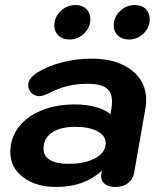

<svg xmlns="http://www.w3.org/2000/svg" viewBox="-20 -733 633 763"><path d="M21 -129Q21 -184 53.5 -227Q86 -270 144.5 -294Q203 -318 278 -318Q323 -318 360 -308Q397 -298 419 -279L423 -303Q425 -313 425 -330Q425 -367 402 -383.5Q379 -400 328 -400Q245 -400 180 -365Q152 -351 135 -351Q118 -351 105 -364Q92 -377 92 -394Q92 -421 127 -444Q168 -470 225.5 -485Q283 -500 344 -500Q443 -500 502 -455Q561 -410 561 -335Q561 -320 558 -303L513 -46Q508 -20 488.5 -5Q469 10 438 10Q412 10 397 -1.5Q382 -13 382 -33Q382 -40 383 -44L385 -55Q315 10 204 10Q123 10 72 -28.5Q21 -67 21 -129ZM400 -165Q400 -194 367 -211.5Q334 -229 279 -229Q220 -229 186.5 -206Q153 -183 153 -142Q153 -113 178.5 -97.5Q204 -82 251 -82Q318 -82 359 -104.5Q400 -127 400 -165ZM196 -631Q196 -665 221 -689Q246 -713 280 -713Q307 -713 323 -697.5Q339 -682 339 -657Q339 -624 314.5 -600Q290 -576 256 -576Q229 -576 212.5 -591.5Q196 -607 196 -631ZM432 -631Q432 -665 457 -689Q482 -713 516 -713Q543 -713 559 -697.5Q575 -682 575 -657Q575 -624 550.5 -600Q526 -576 492 -576Q465 -576 448.5 -591.5Q432 -607 432 -631Z"/></svg>

Font: Kodchasan
Style: Bold Italic
Weight: 700
Italic angle: -10°
Version: Version 1.000; ttfautohint (v1.6)